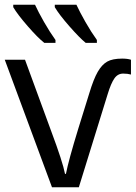

<svg xmlns="http://www.w3.org/2000/svg" viewBox="-20 -786 570 806"><path d="M198.2 0 0 -535.2H85L194.8 -235.8Q243.7 -105 252.9 -56.2H256.8Q268.1 -113.8 308.1 -244.1L355 -395Q373 -454.6 390.4 -484.6Q407.7 -514.6 429.9 -527.3Q452.1 -540 493.2 -540Q515.1 -540 529.8 -535.2V-473.1Q515.6 -477.1 497.1 -477.1Q474.1 -477.1 460 -456.5Q445.8 -436 432.1 -391.1L311 0ZM386.7 -606H339.8Q314.5 -626.5 271.2 -675.8Q228 -725.1 210 -755.9V-766.1H300.8Q314.5 -736.3 338.6 -693.8Q362.8 -651.4 386.7 -618.2ZM212.9 -606H166Q138.7 -627.4 96.2 -676.3Q53.7 -725.1 35.6 -755.9V-766.1H127Q140.6 -736.3 164.8 -693.8Q189 -651.4 212.9 -618.2Z"/></svg>

Font: HunimalSansv1.5
Style: Regular
Weight: 400
Foundry: Ascender Corporation
Version: Version 1.10